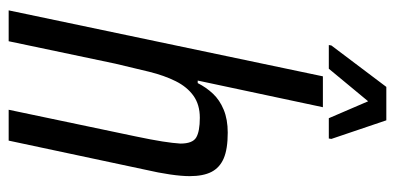

<svg xmlns="http://www.w3.org/2000/svg" viewBox="-260 -674 933 454"><g transform="rotate(90 207.0 -446.5)"><path d="M4 0 160 -743H233L170 -447H176Q186 -467 201 -483Q216 -499 239 -508.5Q262 -518 293 -518Q332 -518 354 -508.5Q376 -499 386 -479.5Q396 -460 396 -428Q396 -409 392 -381.5Q388 -354 381 -324L312 0H239L302 -300Q310 -338 314 -363.5Q318 -389 319 -406Q319 -435 304.5 -443.5Q290 -452 258 -452Q227 -452 206 -437Q185 -422 171.5 -395Q158 -368 149 -331.5Q140 -295 130 -252L77 0ZM86 -757 87 -763 185 -893H264L308 -763L307 -757H259L219 -850L142 -757Z"/></g></svg>

Font: Saira Condensed
Style: Italic
Weight: 400
Width: 3
Italic angle: -12°
Designer: Hector Gatti with collaboration of the Omnibus-Type team
Foundry: Omnibus-Type
Version: Version 1.100